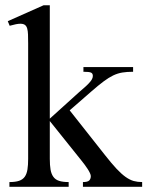

<svg xmlns="http://www.w3.org/2000/svg" viewBox="-20 -716 565 736"><path d="M170.9 -261.2 282.2 -361.8Q292 -370.6 301.5 -378.7Q311 -386.7 318.8 -394.8Q326.7 -402.8 331.3 -410.2Q335.9 -417.5 335.9 -424.8Q335.9 -434.6 328.9 -437.7Q321.8 -440.9 299.8 -440.9V-459H490.2V-440.9Q466.8 -440.9 449 -438Q431.2 -435.1 413.8 -426.8Q396.5 -418.5 377 -403.8Q357.4 -389.2 331.1 -366.2L247.1 -293L382.8 -121.1Q407.7 -89.4 426.5 -69.3Q445.3 -49.3 461.4 -37.8Q477.5 -26.4 492.4 -22.2Q507.3 -18.1 524.9 -18.1V0H297.9V-18.1Q315.9 -18.1 322 -24.2Q328.1 -30.3 328.1 -41Q328.1 -45.4 324.7 -52.7Q321.3 -60.1 315.9 -68.4Q310.5 -76.7 304 -85.4Q297.4 -94.2 291 -102.1L170.9 -252V-106.9Q170.9 -82.5 173.8 -65.7Q176.8 -48.8 184.6 -38.1Q192.4 -27.3 206.5 -22.7Q220.7 -18.1 243.2 -18.1V0H16.1V-18.1Q39.1 -18.1 53.2 -22.9Q67.4 -27.8 75 -38.6Q82.5 -49.3 85.2 -66.2Q87.9 -83 87.9 -106.9V-549.8Q87.9 -569.3 87.4 -583.5Q86.9 -597.7 84.2 -606.9Q81.5 -616.2 75.4 -620.6Q69.3 -625 58.1 -625Q50.3 -625 40.5 -623Q30.8 -621.1 17.1 -617.2L9.8 -634.8L147 -695.8H170.9Z"/></svg>

Font: Chandrasa
Style: Regular
Weight: 400
Designer: R.S. Wihananto
Foundry: R.S. Wihananto
Version: Version 2.0.1